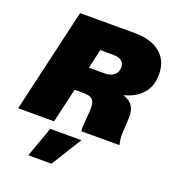

<svg xmlns="http://www.w3.org/2000/svg" viewBox="-166 -782 1038 1146"><g transform="rotate(20 352.5 -208.5)"><path d="M-8 0 145 -660H490Q596 -660 654.5 -612Q713 -564 713 -476Q713 -400 671 -353.5Q629 -307 558 -289L557 -287Q636 -264 633 -175Q632 -150 630 -118Q628 -86 627.5 -71.5Q627 -57 628.5 -38.5Q630 -20 635 -5L634 0H393Q390 -25 395 -74Q400 -123 400 -151Q400 -189 383.5 -204Q367 -219 330 -219H271L220 0ZM306 -372H405Q442 -372 464.5 -389.5Q487 -407 487 -440Q487 -494 413 -494H334ZM412 50 292 243H145L214 50Z"/></g></svg>

Font: Elaine Sans Black
Style: Italic
Weight: 900
Italic angle: -13°
Designer: Wei Huang
Foundry: Wei Huang
Version: Version 2.001;December 24, 2019;FontCreator 12.0.0.2547 64-b